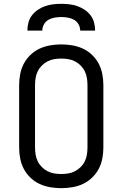

<svg xmlns="http://www.w3.org/2000/svg" viewBox="-20 -975 640 1003"><path d="M300 8Q271 8 242 3Q213 -2 187 -14Q161 -26 139.5 -46.5Q118 -67 104.5 -92.5Q91 -118 85.5 -147Q80 -176 80 -205V-530Q80 -559 85.5 -588Q91 -617 104.5 -642.5Q118 -668 139.5 -688.5Q161 -709 187 -721Q213 -733 242 -738Q271 -743 300 -743Q329 -743 358 -738Q387 -733 413 -721Q439 -709 460.5 -688.5Q482 -668 495.5 -642.5Q509 -617 514.5 -588Q520 -559 520 -530V-205Q520 -176 514.5 -147Q509 -118 495.5 -92.5Q482 -67 460.5 -46.5Q439 -26 413 -14Q387 -2 358 3Q329 8 300 8ZM300 -66Q319 -66 337 -69Q355 -72 371.5 -80.5Q388 -89 401.5 -102.5Q415 -116 423 -132.5Q431 -149 434 -167.5Q437 -186 437 -205V-530Q437 -549 434 -567.5Q431 -586 423 -602.5Q415 -619 401.5 -632.5Q388 -646 371.5 -654.5Q355 -663 337 -666Q319 -669 300 -669Q281 -669 263 -666Q245 -663 228.5 -654.5Q212 -646 198.5 -632.5Q185 -619 177 -602.5Q169 -586 166 -567.5Q163 -549 163 -530V-205Q163 -186 166 -167.5Q169 -149 177 -132.5Q185 -116 198.5 -102.5Q212 -89 228.5 -80.5Q245 -72 263 -69Q281 -66 300 -66ZM123 -815Q123 -836 128.5 -857Q134 -878 147 -895Q160 -912 178 -924Q196 -936 216 -943Q236 -950 257.5 -952.5Q279 -955 300 -955Q321 -955 342.5 -952.5Q364 -950 384 -943Q404 -936 422 -924Q440 -912 453 -895Q466 -878 471.5 -857Q477 -836 477 -815H399Q399 -832 390.5 -847.5Q382 -863 367 -871.5Q352 -880 334.5 -883Q317 -886 300 -886Q283 -886 265.5 -883Q248 -880 233 -871.5Q218 -863 209.5 -847.5Q201 -832 201 -815Z"/></svg>

Font: R Plex Mono
Style: Regular
Weight: 400
Monospace: yes
Designer: Belleve Invis
Foundry: Belleve Invis
Version: Version 31.8.0